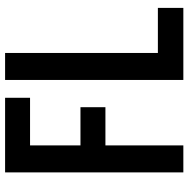

<svg xmlns="http://www.w3.org/2000/svg" viewBox="-13 -727 740 754"><g transform="rotate(-90 357.0 -350.0)"><path d="M350 -602H163V-404H313V-306H163V0H57V-700H350ZM526 -100H703V0H420V-700H526Z"/></g></svg>

Font: Bebas Kai
Style: Regular
Weight: 400
Designer: Ryoichi Tsunekawa
Foundry: Dharma Type
Version: Version 1.001;PS 001.001;hotconv 1.0.70;makeotf.lib2.5.58329